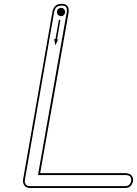

<svg xmlns="http://www.w3.org/2000/svg" viewBox="-20 -948 691 968"><path d="M133 0Q112 0 102.8 -12.8Q93.5 -25.5 96.5 -43.5L244 -887Q247 -904.5 257.5 -916.5Q268 -928.5 291.5 -928.5Q308 -928.5 316 -921.8Q324 -915 325.8 -904Q327.5 -893 325 -879L182.5 -75H610Q631 -75 641 -65.5Q651 -56 651 -41.5Q651 -27.5 641.5 -13.8Q632 0 610 0ZM133 -9.5H610Q627.5 -9.5 634.5 -19.8Q641.5 -30 641.5 -41.5Q641.5 -53 634.8 -59.2Q628 -65.5 610 -65.5H171.5L315.5 -880.5Q319.5 -899.5 315 -909.5Q310.5 -919.5 291.5 -919.5Q272 -919.5 263.8 -910.8Q255.5 -902 252.5 -885L105.5 -41.5Q103.5 -27 110 -18.2Q116.5 -9.5 133 -9.5ZM258.5 -719.5 253.5 -752 259.5 -751 277 -848.5 284.5 -847.5 267.5 -749.5 273.5 -749ZM288 -866.5Q279.5 -866.5 273.2 -872.8Q267 -879 267 -887.5Q267 -896 273.2 -902.2Q279.5 -908.5 288 -908.5Q296.5 -908.5 302.5 -902.2Q308.5 -896 308.5 -887.5Q308.5 -879 302.5 -872.8Q296.5 -866.5 288 -866.5Z"/></svg>

Font: Edu AU VIC WA NT Arrows
Style: Regular
Weight: 400
Designer: Tina and Corey Anderson, Eben Sorkin, Mirko Velimirovic
Foundry: Google for Education
Version: Version 1.001